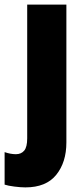

<svg xmlns="http://www.w3.org/2000/svg" viewBox="-62 -573 365 833"><path d="M48 240Q28 240 0.5 236.5Q-27 233 -42 228V87Q-16 96 7 96Q30 96 43 80.5Q56 65 56 27V-553H226V45Q226 131 182 185.5Q138 240 48 240Z"/></svg>

Font: Noto Sans Lao Looped Condensed Black
Style: Regular
Weight: 900
Width: 3
Designer: Mark Frömberg, Ben Mitchell
Foundry: The Fontpad Ltd
Version: Version 1.002; ttfautohint (v1.8.4.7-5d5b)